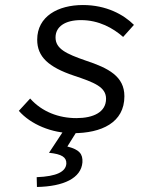

<svg xmlns="http://www.w3.org/2000/svg" viewBox="-20 -518 640 764"><path d="M270 12C384 12 475 -30 475 -135C475 -214 412 -247 321 -277C243 -304 201 -324 201 -369C201 -412 239 -438 302 -438C374 -438 430 -406 470 -371L513 -419C472 -460 403 -498 310 -498C211 -498 128 -453 128 -360C128 -292 173 -251 274 -217C355 -190 402 -172 402 -125C402 -72 352 -48 284 -48C214 -48 147 -73 100 -126L55 -77C102 -23 186 12 270 12ZM127 226C233 224 303 191 308 128C310 95 296 77 248 65L293 -7H239L175 90C226 95 245 108 244 133C242 165 206 184 126 187L127 226Z"/></svg>

Font: Source Code Variable
Style: Italic
Weight: 400
Italic angle: -11°
Monospace: yes
Designer: Paul D. Hunt, Teo Tuominen
Foundry: Adobe Systems Incorporated
Version: Version 1.005;PS 1.0;hotconv 16.6.54;makeotf.lib2.5.65590